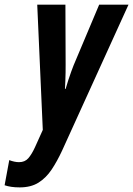

<svg xmlns="http://www.w3.org/2000/svg" viewBox="-96 -565 572 825"><path d="M-11.2 240.2Q-31.2 240.2 -47.4 237.8Q-63.5 235.4 -76.2 231L-56.2 123Q-44.9 127.4 -34.2 129.6Q-23.4 131.8 -14.2 131.8Q10.7 131.8 25.4 115.2Q40 98.6 54.2 67.9L87.9 -6.8L64 -544.9H185.1L186 -288.1Q186 -271 185.8 -253.4Q185.5 -235.8 184.8 -218.3Q184.1 -200.7 183.1 -183.1H186Q191.4 -201.7 197.5 -220.7Q203.6 -239.7 209.7 -256.3Q215.8 -272.9 220.2 -284.2L330.1 -544.9H456.1L170.9 82Q149.4 128.4 125.5 164.1Q101.6 199.7 69.1 220Q36.6 240.2 -11.2 240.2Z"/></svg>

Font: Open Sans Condensed
Style: Italic
Weight: 400
Width: 3
Italic angle: -12°
Designer: Monotype Design Team
Foundry: Monotype Imaging Inc.
Version: Version 3.000